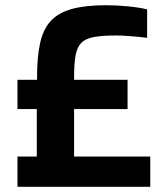

<svg xmlns="http://www.w3.org/2000/svg" viewBox="-20 -716 639 736"><path d="M47 0V-116H121V-298H47V-410H122V-420Q122 -497 133.5 -550Q145 -603 174 -635Q203 -667 255 -681.5Q307 -696 387 -696Q428 -696 472.5 -691.5Q517 -687 544 -680V-571Q513 -575 478.5 -577.5Q444 -580 425 -580Q372 -580 339.5 -574Q307 -568 291 -551Q275 -534 269.5 -502.5Q264 -471 264 -420V-410H469V-298H264V-116H556V0Z"/></svg>

Font: Saira SemiBold
Style: Regular
Weight: 600
Designer: Hector Gatti with collaboration of the Omnibus-Type team
Foundry: Omnibus-Type
Version: Version 1.100; ttfautohint (v1.8.3)